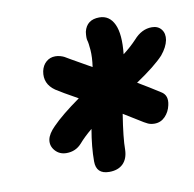

<svg xmlns="http://www.w3.org/2000/svg" viewBox="-65 -829 671 664"><g transform="rotate(-10 270.0 -497.0)"><path d="M132.8 -320.8Q108.4 -320.8 93.3 -337.9Q78.1 -355 82 -377Q85.9 -397 108.9 -419.9Q141.6 -453.6 207 -500Q150.9 -531.2 131.8 -543.9Q93.8 -570.3 102.1 -613.8Q106.4 -633.8 119.9 -645.5Q133.3 -657.2 151.9 -657.2Q161.6 -657.2 170.2 -654.5Q178.7 -651.9 183.3 -649.4Q188 -647 204.1 -637.2Q213.9 -631.3 272.9 -598.1Q277.8 -631.8 275.9 -657.2Q273.9 -682.6 271 -691.4Q268.1 -700.2 271 -722.2Q280.8 -763.2 325.2 -763.2Q360.8 -763.2 377.2 -728Q393.6 -692.9 386.2 -623Q413.1 -643.6 434.1 -666Q462.4 -698.2 498 -698.2Q520 -698.2 531.5 -683.3Q543 -668.5 539.1 -646Q534.2 -621.6 513.2 -596.2Q483.4 -564 415 -518.1Q454.1 -495.1 491.2 -471.2Q515.6 -457 507.8 -422.9Q502.9 -399.9 487.5 -384Q472.2 -368.2 450.2 -368.2Q437.5 -368.2 427.5 -372.6Q417.5 -377 394 -392.1Q353 -417.5 347.2 -420.9Q334 -337.9 334 -296.9Q333 -265.6 315.7 -248.3Q298.3 -231 267.1 -231Q221.2 -231 221.2 -275.9Q221.2 -326.7 231.9 -388.2Q204.6 -365.7 186 -344.2Q165 -320.8 132.8 -320.8Z"/></g></svg>

Font: Shantell Sans Irregular
Style: Bold Italic
Weight: 700
Italic angle: -11.31°
Designer: Stephen Nixon, Anya Danilova, Shantell Martin
Foundry: Arrow Type
Version: Version 1.006;[9816181b4]